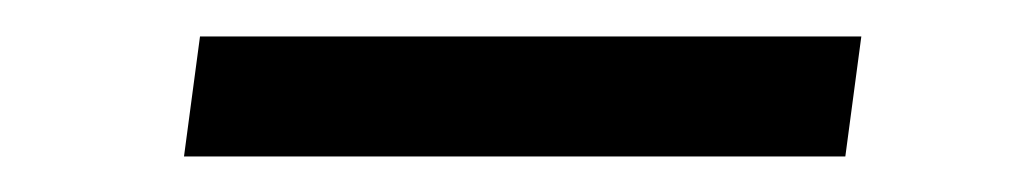

<svg xmlns="http://www.w3.org/2000/svg" viewBox="-20 -370 576 108"><path d="M464.5 -349.5 455.5 -282H83.5L92.5 -349.5Z"/></svg>

Font: Merriweather 36pt
Style: Italic
Weight: 400
Italic angle: -7.8°
Version: Version 2.101